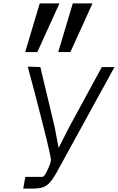

<svg xmlns="http://www.w3.org/2000/svg" viewBox="-20 -1101 688 1121"><path d="M128 -68.5H227Q235.5 -68.5 246.2 -86.8Q257 -105 266.2 -128.5Q275.5 -152 277.5 -164.5Q280 -177 232.8 -364.8Q185.5 -552.5 142 -712L215.5 -709.5L299 -360L321.5 -240H323.5L384 -359L574.5 -709.5H648.5L311.5 -95.5Q288.5 -54.5 270.2 -34.8Q252 -15 230.2 -7.5Q208.5 0 172.5 0H115.5ZM405 -1081H520L391 -797H320ZM212 -1081H327L198 -797H127Z"/></svg>

Font: JuliaMono Light
Style: Italic
Weight: 300
Italic angle: -9°
Monospace: yes
Designer: cormullion
Foundry: corm
Version: Version 0.054; ttfautohint (v1.8.4)